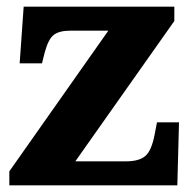

<svg xmlns="http://www.w3.org/2000/svg" viewBox="-20 -556 576 576"><path d="M8 0V-42L305 -464H191Q158 -464 141.5 -451.5Q125 -439 114 -398L106 -366H39L51 -536H503V-493L206 -72H358Q398 -72 416.5 -88.5Q435 -105 444 -153L451 -189H517L512 0Z"/></svg>

Font: Noto Serif Ethiopic ExtraBold
Style: Regular
Weight: 800
Version: Version 2.102